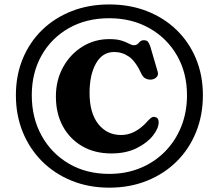

<svg xmlns="http://www.w3.org/2000/svg" viewBox="-20 -784 984 864"><path d="M471.5 60.5Q379.5 60.5 302.5 29.2Q225.5 -2 169.2 -58.2Q113 -114.5 82.2 -190.2Q51.5 -266 51.5 -355.5Q51.5 -444.5 82.2 -519.2Q113 -594 169.2 -648.8Q225.5 -703.5 302.5 -733.8Q379.5 -764 471.5 -764Q564 -764 641 -734Q718 -704 774.5 -649.2Q831 -594.5 862 -519.8Q893 -445 893 -355.5Q893 -265.5 862.2 -189.5Q831.5 -113.5 775 -57.5Q718.5 -1.5 641.2 29.5Q564 60.5 471.5 60.5ZM471.5 -1.5Q548 -1.5 612 -28Q676 -54.5 723 -102.5Q770 -150.5 795.8 -215Q821.5 -279.5 821.5 -355.5Q821.5 -456 776.5 -534.2Q731.5 -612.5 652.2 -657.2Q573 -702 471.5 -702Q368.5 -702 290 -657.5Q211.5 -613 167.2 -534.8Q123 -456.5 123 -355.5Q123 -253.5 167.2 -173.5Q211.5 -93.5 290 -47.5Q368.5 -1.5 471.5 -1.5ZM694 -234.5Q694 -206.5 668.2 -173.8Q642.5 -141 594.8 -117.2Q547 -93.5 481 -93.5Q405.5 -93.5 349.2 -126.5Q293 -159.5 262.2 -217Q231.5 -274.5 231.5 -349.5Q231.5 -423 263.8 -481.5Q296 -540 350.5 -574Q405 -608 472 -608Q506.5 -608 527.2 -601.2Q548 -594.5 560.5 -587.5Q573 -580.5 583 -580.5Q596.5 -580.5 605.2 -591.8Q614 -603 626.5 -603Q640 -603 645.5 -596.5Q651 -590 656.5 -574.5L689.5 -461.5Q694 -448 685.5 -438Q677 -428 662 -426Q648.5 -424.5 636.5 -430Q624.5 -435.5 617.5 -449.5Q591 -507.5 560.8 -528.8Q530.5 -550 494 -550Q441 -550 412 -498.8Q383 -447.5 383 -366Q383 -275.5 422.2 -226Q461.5 -176.5 524.5 -176.5Q555.5 -176.5 582.8 -190Q610 -203.5 634 -228Q650 -246 658.8 -253Q667.5 -260 678 -257.5Q694 -253.5 694 -234.5Z"/></svg>

Font: Fraunces 9pt S100 SemiBold
Style: Regular
Weight: 600
Version: Version 1.000; ttfautohint (v1.8.3)